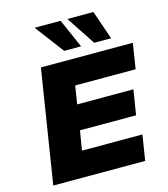

<svg xmlns="http://www.w3.org/2000/svg" viewBox="-134 -1049 1010 1154"><g transform="rotate(-15 371.0 -472.5)"><path d="M53 0 165 -705H737L712 -547H336L318 -434H668L643 -279H294L274 -158H650L625 0ZM513 -765 394 -945H556L618 -765ZM326 -765 190 -945H352L431 -765Z"/></g></svg>

Font: Nunito Sans 7pt SemiExpanded Black
Style: Italic
Weight: 900
Width: 6
Italic angle: -9°
Designer: Vernon Adams
Foundry: Vernon Adams
Version: Version 3.101;gftools[0.9.27]